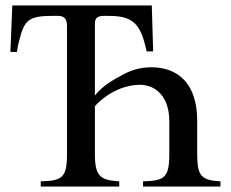

<svg xmlns="http://www.w3.org/2000/svg" viewBox="-20 -682 843 702"><path d="M786 0V-19C716 -23 701 -38 701 -119V-241C701 -372 635 -436 533 -436C494 -436 461 -426 431 -410C399 -393 355 -369 327 -333V-596C327 -617 337 -624 362 -624H371C442 -624 483 -613 506 -534C510 -520 515 -502 516 -494H540L535 -662H25L18 -492H42C44 -506 46 -518 49 -529C69 -610 83 -624 176 -624H191C214 -624 225 -614 225 -588V-119C225 -32 207 -21 129 -19V0H416V-19C346 -23 327 -38 327 -119V-294C379 -350 443 -372 491 -372C552 -372 599 -326 599 -239V-119C599 -32 581 -21 503 -19V0Z"/></svg>

Font: STIX Math
Style: Regular
Weight: 400
Designer: MicroPress Inc., with final additions and corrections provided by Coen Hoffman, Elsevier (retired)
Version: Version 1.1.0